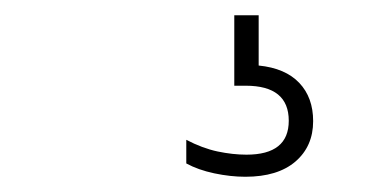

<svg xmlns="http://www.w3.org/2000/svg" viewBox="-20 -30 499 252"><path d="M302 202Q282.5 202 261.2 197.5Q240 193 224.5 184.5V153.5Q245.5 164.5 265.5 168.8Q285.5 173 303.5 173Q359 173 359 128.5Q359 82.5 302.5 82.5H287.5V-10H319.5V56Q354.5 59.5 372.8 78.8Q391 98 391 129Q391 162 367.8 182Q344.5 202 302 202Z"/></svg>

Font: Encode Sans SemiCondensed SemiCondensed ExtraLight
Style: Regular
Weight: 200
Width: 4
Designer: Multiple Designers
Foundry: Impallari Type
Version: Version 3.000; ttfautohint (v1.8.3) -l 8 -r 50 -G 200 -x 14 